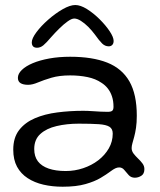

<svg xmlns="http://www.w3.org/2000/svg" viewBox="-20 -682 620 746"><path d="M223.5 43.5Q183.5 43.5 148.8 35.5Q114 27.5 87.5 10.2Q61 -7 46.2 -34.2Q31.5 -61.5 31.5 -100.5Q31.5 -147 54.2 -176.5Q77 -206 115.5 -222.5Q154 -239 202.8 -245.2Q251.5 -251.5 303 -251.5Q320 -251.5 337.8 -250.2Q355.5 -249 371.2 -248.2Q387 -247.5 398 -247.5Q411.5 -247.5 416.2 -251.8Q421 -256 421 -267Q421 -289.5 415.2 -307Q409.5 -324.5 399 -338Q388.5 -351.5 374 -360.5Q351.5 -376 320 -382.5Q288.5 -389 252.5 -389Q210.5 -389 180 -380Q149.5 -371 127.8 -361.8Q106 -352.5 89.5 -352.5Q70 -352.5 59.8 -359Q49.5 -365.5 49.5 -379.5Q49.5 -395.5 64.8 -410.2Q80 -425 107.2 -436.5Q134.5 -448 171.8 -454.8Q209 -461.5 252.5 -461.5Q339 -461.5 396.5 -438.8Q454 -416 482.8 -365.8Q511.5 -315.5 511.5 -232.5Q511.5 -205.5 508.5 -185.5Q505.5 -165.5 501.5 -150.8Q497.5 -136 494.5 -125.5Q491.5 -115 491.5 -106.5Q491.5 -95 499 -85.2Q506.5 -75.5 516.2 -66.2Q526 -57 533.5 -47Q541 -37 541 -25Q541 -6.5 529 1Q517 8.5 504 8.5Q489.5 8.5 480.2 -1.5Q471 -11.5 463 -21.5Q455 -31.5 443 -31.5Q436 -31.5 428.2 -28Q420.5 -24.5 408.5 -15.5Q394 -4.5 371 9.2Q348 23 312.2 33.2Q276.5 43.5 223.5 43.5ZM235.5 -17.5Q270.5 -17.5 303.2 -28.5Q336 -39.5 361.8 -59.2Q387.5 -79 402.8 -105.5Q418 -132 418 -163Q418 -181.5 405.2 -189.5Q392.5 -197.5 363.8 -199.5Q335 -201.5 286 -201.5Q239.5 -201.5 200 -192.2Q160.5 -183 136.8 -161.5Q113 -140 113 -103Q113 -74 127.2 -55.2Q141.5 -36.5 169 -27Q196.5 -17.5 235.5 -17.5ZM124 -496.5Q103.5 -496.5 103.5 -517.5Q103.5 -532.5 121.5 -556.8Q139.5 -581 167 -605.2Q194.5 -629.5 223.2 -646Q252 -662.5 272.5 -662.5Q292.5 -662.5 317.8 -646.8Q343 -631 366.8 -607.5Q390.5 -584 406 -560.8Q421.5 -537.5 421.5 -523Q421.5 -513 416.2 -507.5Q411 -502 402.5 -502Q388 -502 376.8 -513Q365.5 -524 348.5 -548Q337 -563.5 322.8 -577.8Q308.5 -592 294.2 -601Q280 -610 268.5 -610Q258.5 -610 243 -599Q227.5 -588 210.8 -571.5Q194 -555 179 -538Q160 -515.5 148.5 -506Q137 -496.5 124 -496.5Z"/></svg>

Font: Gluten Thin Light
Style: Regular
Weight: 300
Version: Version 1.300